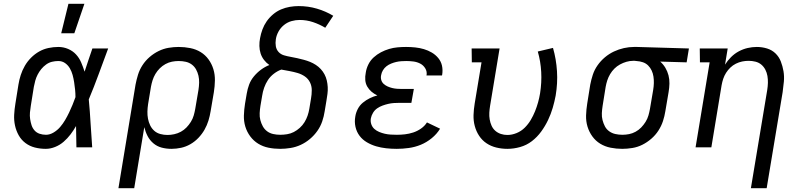

<svg xmlns="http://www.w3.org/2000/svg" viewBox="-20 -775 4240 1010"><path d="M221 8Q191 8 163.5 1Q136 -6 114 -22.5Q92 -39 78.5 -63Q65 -87 59 -114.5Q53 -142 54.5 -171Q56 -200 61 -230L77 -330Q81 -355 89 -380Q97 -405 110.5 -428.5Q124 -452 143.5 -471.5Q163 -491 186 -504Q209 -517 235 -522.5Q261 -528 287 -528Q314 -528 338.5 -517.5Q363 -507 380 -488.5Q397 -470 407 -446.5Q417 -423 425 -398Q435 -428 445 -458.5Q455 -489 466 -520H549Q524 -453 499.5 -386Q475 -319 447 -252Q453 -190 456.5 -126.5Q460 -63 465 0H382Q381 -28 381 -56Q381 -84 380 -112Q367 -89 351 -68Q335 -47 315 -29.5Q295 -12 270 -2Q245 8 221 8ZM222 -66Q242 -66 262 -78Q282 -90 296.5 -107Q311 -124 322.5 -143.5Q334 -163 343.5 -183Q353 -203 361.5 -223.5Q370 -244 377 -264Q377 -284 375 -303.5Q373 -323 370 -342.5Q367 -362 362 -380.5Q357 -399 347.5 -415.5Q338 -432 322.5 -443Q307 -454 287 -454Q270 -454 253.5 -450Q237 -446 222.5 -435.5Q208 -425 197 -411.5Q186 -398 178 -382.5Q170 -367 165.5 -350.5Q161 -334 158 -318L142 -218Q139 -200 137.5 -183Q136 -166 138.5 -149Q141 -132 146 -116.5Q151 -101 161.5 -89Q172 -77 188 -71.5Q204 -66 222 -66ZM302 -600 340 -755H424L371 -600Z M603 215 693 -330Q698 -356 706 -382Q714 -408 729.5 -432Q745 -456 767 -475Q789 -494 814.5 -506.5Q840 -519 867 -523.5Q894 -528 920 -528Q951 -528 981 -522Q1011 -516 1035.5 -501Q1060 -486 1077 -462.5Q1094 -439 1102.5 -411Q1111 -383 1110.5 -352Q1110 -321 1105 -290L1088 -190Q1084 -165 1076.5 -140.5Q1069 -116 1056 -93Q1043 -70 1024 -50Q1005 -30 981.5 -16.5Q958 -3 932.5 2.5Q907 8 882 8Q855 8 830.5 1.5Q806 -5 787 -21Q768 -37 756.5 -59Q745 -81 739 -106L686 215ZM861 -65Q878 -65 896.5 -69Q915 -73 931.5 -82Q948 -91 961 -104.5Q974 -118 984 -134Q994 -150 999 -167.5Q1004 -185 1007 -202L1024 -302Q1027 -321 1027.5 -340Q1028 -359 1024 -376.5Q1020 -394 1011.5 -409.5Q1003 -425 989 -435.5Q975 -446 957 -450Q939 -454 920 -454Q902 -454 884.5 -450.5Q867 -447 850.5 -438Q834 -429 820.5 -415.5Q807 -402 797.5 -386Q788 -370 782.5 -352.5Q777 -335 774 -318L759 -227Q756 -207 755.5 -188Q755 -169 758.5 -150.5Q762 -132 770 -115.5Q778 -99 791.5 -87Q805 -75 823.5 -70Q842 -65 861 -65Z M1454 8Q1422 8 1392.5 2Q1363 -4 1338.5 -19Q1314 -34 1296.5 -57.5Q1279 -81 1270.5 -109Q1262 -137 1263 -168Q1264 -199 1269 -230L1278 -283Q1282 -307 1290.5 -330Q1299 -353 1315.5 -373Q1332 -393 1353 -408.5Q1374 -424 1397 -433Q1381 -444 1369 -459.5Q1357 -475 1351 -493.5Q1345 -512 1344.5 -533Q1344 -554 1348 -574Q1352 -597 1360.5 -620Q1369 -643 1383 -663Q1397 -683 1416.5 -699.5Q1436 -716 1458.5 -725.5Q1481 -735 1504.5 -739Q1528 -743 1551 -743Q1601 -743 1647 -729.5Q1693 -716 1733 -692L1691 -629Q1661 -647 1627 -658.5Q1593 -670 1556 -670Q1535 -670 1513.5 -664Q1492 -658 1474 -643.5Q1456 -629 1445 -609Q1434 -589 1431 -568Q1428 -549 1431 -531.5Q1434 -514 1445.5 -501.5Q1457 -489 1474 -484Q1491 -479 1508.5 -476Q1526 -473 1543.5 -469Q1561 -465 1578 -460.5Q1595 -456 1611 -449.5Q1627 -443 1641.5 -433.5Q1656 -424 1667.5 -411.5Q1679 -399 1687 -384Q1695 -369 1699 -352Q1703 -335 1704 -317Q1705 -299 1702.5 -280.5Q1700 -262 1697 -244L1688 -190Q1684 -163 1675 -136.5Q1666 -110 1649.5 -86.5Q1633 -63 1610.5 -44Q1588 -25 1562 -13Q1536 -1 1508 3.5Q1480 8 1454 8ZM1454 -66Q1472 -66 1490.5 -69Q1509 -72 1525.5 -80.5Q1542 -89 1557 -102.5Q1572 -116 1582 -132.5Q1592 -149 1598 -166.5Q1604 -184 1607 -202L1616 -256Q1620 -278 1620 -300.5Q1620 -323 1610.5 -342Q1601 -361 1583.5 -373Q1566 -385 1545.5 -391Q1525 -397 1503.5 -401Q1482 -405 1460 -409Q1440 -402 1421 -387.5Q1402 -373 1389.5 -354Q1377 -335 1369.5 -313.5Q1362 -292 1359 -271L1350 -218Q1347 -199 1346 -180Q1345 -161 1349.5 -143.5Q1354 -126 1362.5 -110.5Q1371 -95 1385 -84.5Q1399 -74 1417 -70Q1435 -66 1454 -66Z M2067 8Q2039 8 2011.5 5Q1984 2 1958.5 -5.5Q1933 -13 1910 -26.5Q1887 -40 1871.5 -60.5Q1856 -81 1850 -107.5Q1844 -134 1849 -162Q1852 -182 1862 -201.5Q1872 -221 1889 -235Q1906 -249 1925.5 -258.5Q1945 -268 1965 -273Q1948 -281 1934.5 -292.5Q1921 -304 1912 -319.5Q1903 -335 1901.5 -354Q1900 -373 1904 -392Q1907 -414 1917.5 -435.5Q1928 -457 1945.5 -473Q1963 -489 1984 -500Q2005 -511 2027 -517.5Q2049 -524 2071.5 -526Q2094 -528 2116 -528Q2141 -528 2164.5 -525.5Q2188 -523 2210 -516.5Q2232 -510 2251.5 -498.5Q2271 -487 2285.5 -469.5Q2300 -452 2305 -429.5Q2310 -407 2306 -382L2305 -378H2223L2224 -380Q2227 -399 2217 -415.5Q2207 -432 2190.5 -440.5Q2174 -449 2155 -451.5Q2136 -454 2117 -454Q2104 -454 2090.5 -453Q2077 -452 2064 -449Q2051 -446 2037.5 -440.5Q2024 -435 2013 -426.5Q2002 -418 1994.5 -405.5Q1987 -393 1985 -380Q1982 -367 1985.5 -354.5Q1989 -342 1998.5 -333.5Q2008 -325 2019.5 -320Q2031 -315 2043 -312Q2055 -309 2068.5 -308Q2082 -307 2095 -307H2157L2144 -234H2082Q2067 -234 2052 -233Q2037 -232 2022 -228.5Q2007 -225 1992 -219.5Q1977 -214 1964 -205Q1951 -196 1942.5 -182Q1934 -168 1931 -153Q1928 -137 1933 -122Q1938 -107 1949 -97Q1960 -87 1974.5 -81Q1989 -75 2004 -71.5Q2019 -68 2035.5 -67Q2052 -66 2068 -66Q2089 -66 2110.5 -68.5Q2132 -71 2153.5 -78Q2175 -85 2194.5 -98.5Q2214 -112 2226 -131L2295 -98Q2278 -70 2251 -48Q2224 -26 2193.5 -13.5Q2163 -1 2130.5 3.5Q2098 8 2067 8Z M2649 8Q2619 8 2590.5 1Q2562 -6 2539 -21.5Q2516 -37 2500.5 -60.5Q2485 -84 2477.5 -112Q2470 -140 2471 -170Q2472 -200 2477 -230L2513 -447H2462L2461 -520H2608L2558 -218Q2555 -200 2554 -182Q2553 -164 2556 -146.5Q2559 -129 2566 -113.5Q2573 -98 2585.5 -87Q2598 -76 2614.5 -70.5Q2631 -65 2649 -65Q2673 -65 2697.5 -75Q2722 -85 2740.5 -103.5Q2759 -122 2772 -144Q2785 -166 2794.5 -189.5Q2804 -213 2810.5 -236.5Q2817 -260 2821 -284Q2830 -341 2827 -396.5Q2824 -452 2809 -504L2889 -523Q2906 -464 2910 -400.5Q2914 -337 2903 -272Q2897 -240 2887.5 -207.5Q2878 -175 2863 -143.5Q2848 -112 2827 -83Q2806 -54 2778 -32.5Q2750 -11 2716 -1.5Q2682 8 2649 8Z M3253 8Q3222 8 3192 2Q3162 -4 3137.5 -19Q3113 -34 3096 -57.5Q3079 -81 3070.5 -109Q3062 -137 3063 -168Q3064 -199 3069 -230L3085 -330Q3090 -356 3098.5 -382Q3107 -408 3123.5 -431.5Q3140 -455 3162 -473.5Q3184 -492 3209.5 -504Q3235 -516 3262 -522Q3289 -528 3315 -528H3331L3604 -520L3592 -447L3453 -451Q3469 -437 3480 -418.5Q3491 -400 3496.5 -379Q3502 -358 3501.5 -335.5Q3501 -313 3497 -290L3480 -190Q3476 -164 3467.5 -138Q3459 -112 3443.5 -88Q3428 -64 3406 -45Q3384 -26 3359 -13.5Q3334 -1 3306.5 3.5Q3279 8 3253 8ZM3254 -66Q3272 -66 3289.5 -69.5Q3307 -73 3323.5 -82Q3340 -91 3353 -104.5Q3366 -118 3376 -134Q3386 -150 3391 -167.5Q3396 -185 3399 -202L3416 -302Q3419 -320 3419.5 -337.5Q3420 -355 3417.5 -372Q3415 -389 3408 -404Q3401 -419 3389.5 -430.5Q3378 -442 3362 -447.5Q3346 -453 3328 -454L3319 -455H3310Q3293 -455 3275.5 -450Q3258 -445 3241.5 -436Q3225 -427 3212 -414Q3199 -401 3189.5 -385Q3180 -369 3174.5 -352Q3169 -335 3166 -318L3150 -218Q3147 -199 3146 -180Q3145 -161 3149.5 -143.5Q3154 -126 3162 -110.5Q3170 -95 3184.5 -84.5Q3199 -74 3217 -70Q3235 -66 3254 -66Z M3930 215 4016 -302Q4019 -321 4019.5 -339.5Q4020 -358 4017 -375.5Q4014 -393 4006 -408.5Q3998 -424 3985 -435Q3972 -446 3954.5 -450.5Q3937 -455 3918 -455Q3901 -455 3884 -451.5Q3867 -448 3851 -440Q3835 -432 3822 -419.5Q3809 -407 3799.5 -392Q3790 -377 3784.5 -360.5Q3779 -344 3776 -327L3722 0H3639L3713 -447H3662L3661 -520H3808L3794 -435Q3807 -456 3825.5 -474.5Q3844 -493 3866.5 -505Q3889 -517 3913 -522.5Q3937 -528 3961 -528Q3989 -528 4015 -520Q4041 -512 4059.5 -494Q4078 -476 4087.5 -451.5Q4097 -427 4101.5 -400.5Q4106 -374 4103.5 -346Q4101 -318 4097 -290L4013 215Z"/></svg>

Font: Iosevka Plex Etoile
Style: Italic
Weight: 400
Italic angle: -9°
Designer: Belleve Invis
Foundry: Belleve Invis
Version: Version 25.1.1; ttfautohint (v1.8.4)